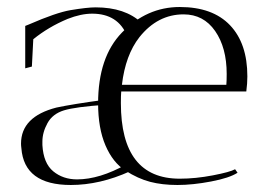

<svg xmlns="http://www.w3.org/2000/svg" viewBox="-20 -524 761 548"><path d="M182 4Q49 4 41 -101Q40 -108 40 -114Q40 -191 141 -217Q188 -227 277 -239L282 -225Q195 -219 162.5 -209Q130 -199 115.5 -172.5Q101 -146 101 -120Q101 -115 101 -110Q104 -58 132 -35Q160 -12 200 -12Q264 -12 341 -55L351 -35Q265 4 182 4ZM243 -485Q211 -485 173 -470Q118 -447 75 -412L71 -334L52 -329V-450L62 -454Q140 -488 181 -495Q229 -503 253 -503Q337 -503 384 -459L343 -421Q317 -485 243 -485ZM325 -230Q325 -14 493 -14Q538 -14 587.5 -23.5Q637 -33 651 -41L658 -31Q635 -16 582.5 -6Q530 4 486.5 4Q443 4 408.5 -5Q374 -14 338 -37Q302 -60 281 -109Q260 -158 260 -229Q260 -361 328 -431Q399 -504 493 -504Q587 -504 636.5 -452Q686 -400 686 -306Q686 -286 683 -263H326Q325 -252 325 -230ZM627 -313Q627 -388 594 -435.5Q561 -483 504 -483Q430 -483 378 -418Q338 -367 328 -282H626Q627 -293 627 -313Z"/></svg>

Font: Antic Didone
Style: Regular
Weight: 400
Designer: Santiago Orozco
Foundry: Santiago Orozco
Version: Version 2.000